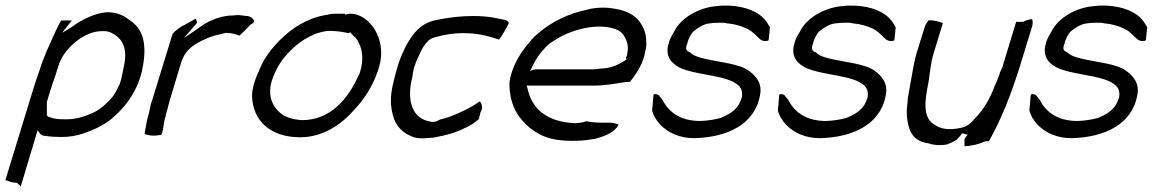

<svg xmlns="http://www.w3.org/2000/svg" viewBox="-28 -509 4107 684"><path d="M-8 130C-9 132 -8 134 -5 134H-3C9 140 22 142 30 142H32L46 155L106 -45L114 -34C117 -29 124 -25 132 -25H133C150 -22 171 -21 192 -21C218 -21 243 -25 267 -33C303 -45 336 -60 365 -82C410 -119 451 -167 473 -238L475 -246C475 -249 478 -254 478 -257V-258C498 -349 483 -408 431 -439C414 -453 393 -463 365 -465C324 -468 277 -445 245 -425C236 -419 229 -413 220 -408L193 -392L228 -436H190C171 -404 157 -367 139 -329C130 -306 120 -283 113 -259C104 -234 97 -213 89 -187ZM137 -325ZM139 -146 149 -179C156 -202 162 -220 170 -242L182 -280C184 -287 188 -294 191 -300V-301C217 -347 273 -396 332 -398C348 -399 360 -397 369 -392C403 -375 425 -346 416 -287L412 -266C408 -247 405 -228 398 -208L397 -207C391 -194 381 -174 373 -164C355 -143 331 -120 305 -108C276 -95 245 -84 211 -84C188 -84 168 -84 151 -91C145 -92 141 -95 139 -98ZM243 -419Z M508 -132C506 -124 505 -114 502 -104C494 -79 492 -57 487 -32C502 -25 525 -24 547 -29C553 -43 554 -59 557 -76L562 -95C562 -96 563 -101 563 -102L569 -122C572 -136 577 -152 581 -166L618 -288C629 -323 652 -342 674 -355C699 -369 725 -381 758 -387L776 -392H777C797 -392 812 -387 825 -382C831 -387 835 -392 843 -399L864 -421C870 -423 871 -425 877 -431C878 -436 873 -448 854 -452H849C835 -454 819 -457 804 -454H803C762 -454 722 -438 692 -418L691 -417C689 -416 689 -415 681 -410L628 -374L674 -428C673 -432 671 -438 670 -443L629 -420C614 -414 598 -401 587 -389L516 -158C513 -149 510 -141 508 -132ZM567 -116Z M895 -257C881 -229 869 -192 870 -165C873 -80 934 -20 1041 -20C1122 -20 1187 -64 1236 -120C1270 -157 1298 -200 1315 -248C1342 -316 1328 -369 1307 -404C1302 -414 1294 -420 1286 -430C1271 -446 1238 -468 1202 -457L1200 -460H1164C1154 -460 1143 -458 1130 -455H1129C1083 -447 1035 -423 999 -393C955 -357 915 -310 895 -258ZM939 -217C947 -244 959 -268 973 -289C1003 -330 1043 -367 1091 -386V-387H1092C1107 -392 1126 -399 1145 -399C1169 -399 1191 -396 1213 -391C1215 -391 1218 -393 1220 -394C1229 -381 1243 -375 1250 -356C1263 -332 1268 -297 1255 -254L1251 -242H1250C1212 -155 1148 -81 1048 -81C1017 -83 988 -91 970 -107C942 -131 926 -167 939 -217Z M1401 -308C1388 -275 1380 -244 1372 -209C1361 -163 1363 -130 1372 -98C1381 -60 1408 -32 1450 -19C1469 -14 1496 -17 1517 -19C1564 -27 1603 -39 1630 -54H1631C1652 -64 1666 -74 1678 -85L1684 -110L1685 -111C1694 -126 1687 -143 1681 -148C1658 -131 1633 -118 1603 -105C1583 -96 1562 -88 1539 -83C1533 -80 1524 -73 1509 -75C1438 -85 1420 -153 1441 -235C1442 -245 1444 -257 1447 -268C1452 -283 1457 -297 1465 -312C1474 -334 1484 -351 1499 -365C1508 -373 1517 -375 1525 -377C1556 -386 1589 -391 1622 -391C1683 -391 1721 -377 1750 -368C1762 -384 1774 -405 1785 -427C1784 -430 1780 -435 1774 -437C1749 -443 1713 -452 1659 -452C1614 -452 1571 -447 1528 -438C1474 -428 1442 -393 1414 -337C1410 -328 1407 -320 1401 -308Z M1796 -254C1791 -239 1788 -226 1787 -213C1786 -167 1799 -124 1822 -93C1852 -53 1895 -20 1956 -11C2001 -5 2049 -6 2094 -15C2128 -24 2161 -37 2176 -65C2169 -68 2158 -72 2146 -72H2117C2096 -72 2078 -74 2060 -77C2049 -72 2033 -71 2020 -70V-69V-70C1919 -75 1866 -122 1851 -195L1848 -204H2086C2126 -204 2165 -211 2202 -217H2216C2234 -240 2259 -275 2267 -309L2273 -336C2275 -347 2275 -356 2274 -366V-367C2273 -393 2264 -412 2252 -430C2233 -457 2200 -473 2155 -479C2126 -484 2087 -482 2062 -474H2061C1999 -461 1937 -432 1889 -390C1880 -383 1872 -375 1864 -366V-365C1835 -333 1811 -298 1796 -254ZM1860 -256 1866 -267C1881 -300 1897 -322 1920 -345C1931 -356 1943 -362 1955 -370C2008 -403 2100 -429 2165 -405C2187 -398 2198 -380 2204 -363C2210 -349 2210 -332 2206 -316H2207C2205 -311 2204 -308 2202 -303L2204 -297C2181 -282 2159 -270 2129 -266L2106 -264C2098 -263 2090 -262 2083 -262H1889C1883 -262 1877 -262 1871 -260ZM2106 -264ZM2267 -306V-307Z M2353 -351C2341 -306 2366 -280 2400 -265C2444 -247 2513 -242 2560 -227C2569 -223 2580 -221 2588 -215C2609 -203 2619 -190 2615 -162L2614 -161C2603 -119 2572 -103 2542 -90L2540 -89C2519 -83 2493 -79 2467 -78C2390 -78 2352 -114 2331 -155C2329 -157 2326 -161 2324 -163V-164H2323C2319 -173 2309 -175 2301 -173C2300 -170 2299 -165 2299 -160L2297 -135L2295 -116C2299 -99 2309 -81 2325 -64C2350 -39 2390 -15 2452 -17C2559 -21 2659 -63 2679 -167C2689 -210 2667 -237 2641 -256C2607 -282 2536 -287 2481 -300C2462 -305 2444 -309 2431 -322C2417 -327 2412 -335 2421 -355C2422 -357 2421 -359 2422 -361C2426 -372 2433 -387 2442 -397H2443L2444 -398C2454 -407 2476 -422 2495 -425C2507 -427 2519 -428 2533 -428H2550C2554 -428 2556 -427 2561 -426C2588 -424 2615 -416 2635 -406C2655 -396 2667 -380 2680 -369C2690 -361 2704 -362 2710 -365L2715 -412C2710 -419 2705 -430 2696 -440C2675 -465 2630 -487 2567 -489H2544C2537 -488 2529 -488 2523 -487C2462 -482 2398 -446 2374 -397C2365 -381 2356 -368 2354 -352ZM2493 -418ZM2586 -209Z M2801 -351C2789 -306 2814 -280 2848 -265C2892 -247 2961 -242 3008 -227C3017 -223 3028 -221 3036 -215C3057 -203 3067 -190 3063 -162L3062 -161C3051 -119 3020 -103 2990 -90L2988 -89C2967 -83 2941 -79 2915 -78C2838 -78 2800 -114 2779 -155C2777 -157 2774 -161 2772 -163V-164H2771C2767 -173 2757 -175 2749 -173C2748 -170 2747 -165 2747 -160L2745 -135L2743 -116C2747 -99 2757 -81 2773 -64C2798 -39 2838 -15 2900 -17C3007 -21 3107 -63 3127 -167C3137 -210 3115 -237 3089 -256C3055 -282 2984 -287 2929 -300C2910 -305 2892 -309 2879 -322C2865 -327 2860 -335 2869 -355C2870 -357 2869 -359 2870 -361C2874 -372 2881 -387 2890 -397H2891L2892 -398C2902 -407 2924 -422 2943 -425C2955 -427 2967 -428 2981 -428H2998C3002 -428 3004 -427 3009 -426C3036 -424 3063 -416 3083 -406C3103 -396 3115 -380 3128 -369C3138 -361 3152 -362 3158 -365L3163 -412C3158 -419 3153 -430 3144 -440C3123 -465 3078 -487 3015 -489H2992C2985 -488 2977 -488 2971 -487C2910 -482 2846 -446 2822 -397C2813 -381 2804 -368 2802 -352ZM2941 -418ZM3034 -209Z M3238 -322C3229 -291 3224 -261 3219 -232C3215 -209 3210 -182 3206 -159L3205 -142C3199 -103 3204 -71 3214 -44C3225 -20 3243 -4 3276 1H3277C3297 8 3319 10 3344 6C3356 2 3369 -4 3379 -10C3387 -18 3393 -25 3399 -33L3402 -34L3419 -29L3408 -14V12C3434 11 3462 4 3483 -6H3495C3539 -83 3576 -178 3606 -275L3649 -415C3652 -426 3651 -435 3649 -441C3638 -440 3625 -436 3616 -431H3592L3543 -270C3541 -263 3538 -259 3534 -250L3533 -245C3528 -232 3523 -218 3516 -204C3499 -157 3475 -117 3446 -88C3434 -74 3420 -58 3397 -54C3357 -44 3323 -50 3306 -62C3257 -86 3266 -149 3280 -217C3285 -249 3287 -282 3298 -319L3331 -427C3317 -432 3301 -437 3281 -437C3276 -432 3269 -422 3266 -412ZM3214 -44ZM3397 -54H3398Z M3697 -351C3685 -306 3710 -280 3744 -265C3788 -247 3857 -242 3904 -227C3913 -223 3924 -221 3932 -215C3953 -203 3963 -190 3959 -162L3958 -161C3947 -119 3916 -103 3886 -90L3884 -89C3863 -83 3837 -79 3811 -78C3734 -78 3696 -114 3675 -155C3673 -157 3670 -161 3668 -163V-164H3667C3663 -173 3653 -175 3645 -173C3644 -170 3643 -165 3643 -160L3641 -135L3639 -116C3643 -99 3653 -81 3669 -64C3694 -39 3734 -15 3796 -17C3903 -21 4003 -63 4023 -167C4033 -210 4011 -237 3985 -256C3951 -282 3880 -287 3825 -300C3806 -305 3788 -309 3775 -322C3761 -327 3756 -335 3765 -355C3766 -357 3765 -359 3766 -361C3770 -372 3777 -387 3786 -397H3787L3788 -398C3798 -407 3820 -422 3839 -425C3851 -427 3863 -428 3877 -428H3894C3898 -428 3900 -427 3905 -426C3932 -424 3959 -416 3979 -406C3999 -396 4011 -380 4024 -369C4034 -361 4048 -362 4054 -365L4059 -412C4054 -419 4049 -430 4040 -440C4019 -465 3974 -487 3911 -489H3888C3881 -488 3873 -488 3867 -487C3806 -482 3742 -446 3718 -397C3709 -381 3700 -368 3698 -352ZM3837 -418ZM3930 -209Z"/></svg>

Font: SolarCharger
Style: 352
Weight: 300
Designer: Mew Too
Foundry: Cannot Into Space Fonts/KineticPlasma Fonts
Version: Version 1.100